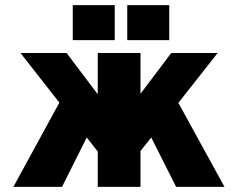

<svg xmlns="http://www.w3.org/2000/svg" viewBox="-20 -730 930 750"><path d="M361.8 0V-138.2L318.8 -192.9L222.2 0H32.2L211.9 -329.1L60.1 -522.9H240.2L361.8 -361.8V-522.9H528.8V-363.8L648.9 -522.9H830.1L676.8 -328.1L856.9 0H668L570.8 -192.9L528.8 -140.1V0ZM428.2 -573.2H264.2V-710H428.2ZM641.1 -573.2H477.1V-710H641.1Z"/></svg>

Font: LT Superior Black
Style: Regular
Weight: 900
Designer: Daniel Lyons
Foundry: LyonsType
Version: Version 2.005